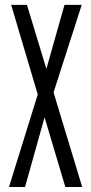

<svg xmlns="http://www.w3.org/2000/svg" viewBox="-20 -752 366 772"><path d="M16.1 0 131.8 -372.1 24.9 -732.4H88.4L166.5 -475.1L239.3 -732.4H308.6L195.3 -380.4L310.5 0H242.7L159.2 -280.3L80.6 0Z"/></svg>

Font: Antonio Thin
Style: Regular
Weight: 250
Designer: Vernon Adams
Foundry: Vernon Adams
Version: Version 1.002